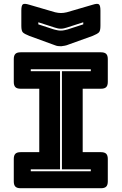

<svg xmlns="http://www.w3.org/2000/svg" viewBox="-20 -997 645 1017"><path d="M89 0Q70 0 61.5 -8.5Q53 -17 53 -36V-155Q53 -174 61.5 -182.5Q70 -191 89 -191H188V-527H89Q70 -527 61.5 -535.5Q53 -544 53 -563V-684Q53 -703 61.5 -711.5Q70 -720 89 -720H515Q534 -720 542.5 -711.5Q551 -703 551 -684V-563Q551 -544 542.5 -535.5Q534 -527 515 -527H418V-191H515Q534 -191 542.5 -182.5Q551 -174 551 -155V-36Q551 -17 542.5 -8.5Q534 0 515 0ZM461 -90V-100H308V-620H461V-630H143V-620H298V-100H143V-90ZM334 -932 471 -972Q496 -980 504 -974Q512 -968 512 -941V-860Q512 -833 503.5 -825Q495 -817 471 -807L343 -761Q334 -757 323.5 -755Q313 -753 304 -752Q295 -752 287 -753Q279 -754 272 -757L135 -807Q110 -817 101.5 -825Q93 -833 93 -860V-941Q93 -968 101 -974Q109 -980 135 -972L272 -932Q289 -928 303 -928Q317 -928 334 -932ZM183 -879V-868L266 -841Q275 -839 283 -837Q291 -835 302 -835Q313 -835 321 -837Q329 -839 338 -841L421 -868V-879L334 -851Q327 -849 319.5 -847Q312 -845 302 -845Q292 -845 284.5 -847Q277 -849 270 -851Z"/></svg>

Font: Bungee Inline
Style: Regular
Weight: 400
Version: Version 1.000;PS 1.0;hotconv 1.0.72;makeotf.lib2.5.5900